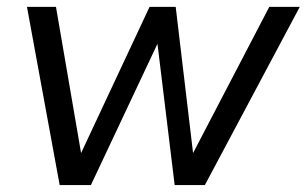

<svg xmlns="http://www.w3.org/2000/svg" viewBox="-20 -536 888 556"><path d="M573.2 0H485.8L436 -409.2L243.2 0H152.8L58.1 -516.1H142.1L214.8 -92.8L413.1 -516.1H488.8L539.1 -92.8L759.8 -516.1H848.1Z"/></svg>

Font: Creato Display
Style: Italic
Weight: 400
Italic angle: -10°
Version: Version 1.000